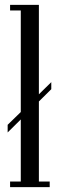

<svg xmlns="http://www.w3.org/2000/svg" viewBox="-20 -770 257 790"><path d="M21.5 0V-23H65.5V-278.5L11.5 -225V-256.5L65.5 -309V-727H21.5V-750H140V-382L191 -432V-403L140 -352.5V-23H184.5V0Z"/></svg>

Font: Imbue 50pt
Style: Regular
Weight: 400
Designer: Tyler Finck
Foundry: Etcetera Type Company
Version: Version 1.102; ttfautohint (v1.8.3)